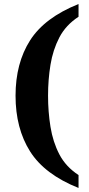

<svg xmlns="http://www.w3.org/2000/svg" viewBox="-20 -792 441 951"><path d="M369 139Q201 72 129 -42Q57 -156 57 -318Q57 -479 129 -592Q201 -705 369 -772V-709Q306 -668 274 -606.5Q242 -545 230 -471Q218 -397 218 -318Q218 -239 230 -164Q242 -89 274 -27.5Q306 34 369 75Z"/></svg>

Font: Noto Serif
Style: Bold
Weight: 700
Designer: Monotype Design Team
Foundry: Monotype Imaging Inc.
Version: Version 2.014